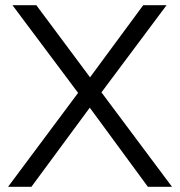

<svg xmlns="http://www.w3.org/2000/svg" viewBox="-20 -720 694 740"><path d="M101 0H11L281 -362L28 -700H120L327 -422L532 -700H622L371 -364L643 0H550L326 -305Z"/></svg>

Font: Rosa Sans Light
Style: Regular
Weight: 300
Designer: Pentagram / MCKL
Foundry: Pentagram / MCKL
Version: Version 1.005;September 16, 2019;FontCreator 11.5.0.2425 64-